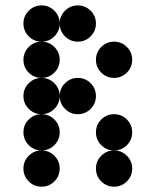

<svg xmlns="http://www.w3.org/2000/svg" viewBox="-20 -704 587 724"><path d="M205.1 -615.2Q205.1 -586.9 185.1 -566.9Q165 -546.9 136.7 -546.9Q108.4 -546.9 88.4 -566.9Q68.4 -586.9 68.4 -615.2Q68.4 -643.6 88.4 -663.6Q108.4 -683.6 136.7 -683.6Q165 -683.6 185.1 -663.6Q205.1 -643.6 205.1 -615.2ZM341.8 -615.2Q341.8 -586.9 321.8 -566.9Q301.8 -546.9 273.4 -546.9Q245.1 -546.9 225.1 -566.9Q205.1 -586.9 205.1 -615.2Q205.1 -643.6 225.1 -663.6Q245.1 -683.6 273.4 -683.6Q301.8 -683.6 321.8 -663.6Q341.8 -643.6 341.8 -615.2ZM205.1 -478.5Q205.1 -450.2 185.1 -430.2Q165 -410.2 136.7 -410.2Q108.4 -410.2 88.4 -430.2Q68.4 -450.2 68.4 -478.5Q68.4 -506.8 88.4 -526.9Q108.4 -546.9 136.7 -546.9Q165 -546.9 185.1 -526.9Q205.1 -506.8 205.1 -478.5ZM478.5 -478.5Q478.5 -450.2 458.5 -430.2Q438.5 -410.2 410.2 -410.2Q381.8 -410.2 361.8 -430.2Q341.8 -450.2 341.8 -478.5Q341.8 -506.8 361.8 -526.9Q381.8 -546.9 410.2 -546.9Q438.5 -546.9 458.5 -526.9Q478.5 -506.8 478.5 -478.5ZM205.1 -341.8Q205.1 -313.5 185.1 -293.5Q165 -273.4 136.7 -273.4Q108.4 -273.4 88.4 -293.5Q68.4 -313.5 68.4 -341.8Q68.4 -370.1 88.4 -390.1Q108.4 -410.2 136.7 -410.2Q165 -410.2 185.1 -390.1Q205.1 -370.1 205.1 -341.8ZM341.8 -341.8Q341.8 -313.5 321.8 -293.5Q301.8 -273.4 273.4 -273.4Q245.1 -273.4 225.1 -293.5Q205.1 -313.5 205.1 -341.8Q205.1 -370.1 225.1 -390.1Q245.1 -410.2 273.4 -410.2Q301.8 -410.2 321.8 -390.1Q341.8 -370.1 341.8 -341.8ZM205.1 -205.1Q205.1 -176.8 185.1 -156.7Q165 -136.7 136.7 -136.7Q108.4 -136.7 88.4 -156.7Q68.4 -176.8 68.4 -205.1Q68.4 -233.4 88.4 -253.4Q108.4 -273.4 136.7 -273.4Q165 -273.4 185.1 -253.4Q205.1 -233.4 205.1 -205.1ZM478.5 -205.1Q478.5 -176.8 458.5 -156.7Q438.5 -136.7 410.2 -136.7Q381.8 -136.7 361.8 -156.7Q341.8 -176.8 341.8 -205.1Q341.8 -233.4 361.8 -253.4Q381.8 -273.4 410.2 -273.4Q438.5 -273.4 458.5 -253.4Q478.5 -233.4 478.5 -205.1ZM205.1 -68.4Q205.1 -40 185.1 -20Q165 0 136.7 0Q108.4 0 88.4 -20Q68.4 -40 68.4 -68.4Q68.4 -96.7 88.4 -116.7Q108.4 -136.7 136.7 -136.7Q165 -136.7 185.1 -116.7Q205.1 -96.7 205.1 -68.4ZM478.5 -68.4Q478.5 -40 458.5 -20Q438.5 0 410.2 0Q381.8 0 361.8 -20Q341.8 -40 341.8 -68.4Q341.8 -96.7 361.8 -116.7Q381.8 -136.7 410.2 -136.7Q438.5 -136.7 458.5 -116.7Q478.5 -96.7 478.5 -68.4Z"/></svg>

Font: DatDot
Style: Bold
Weight: 700
Designer: GGBot
Version: 1.00